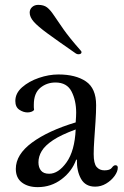

<svg xmlns="http://www.w3.org/2000/svg" viewBox="-20 -756 511 789"><path d="M375 -324Q375 -294 372.5 -256.5Q370 -219 367.5 -183.5Q365 -148 365 -123Q365 -84 377 -70Q389 -56 409 -56Q432 -56 439.5 -66.5Q447 -77 454 -77Q464 -77 464 -67Q464 -51 450.5 -32.5Q437 -14 416 -1.5Q395 11 371 11Q331 11 313 -21Q295 -53 296 -100H293Q276 -52 233 -19.5Q190 13 135 13Q95 13 70 -6Q45 -25 45 -62Q45 -121 111.5 -170Q178 -219 291 -253Q292 -266 292.5 -276.5Q293 -287 293 -293Q293 -343 274 -380Q255 -417 208 -417Q172 -417 145.5 -395Q119 -373 119 -326Q119 -321 119 -315.5Q119 -310 120 -304Q116 -299 108.5 -296.5Q101 -294 93 -294Q76 -294 59.5 -305Q43 -316 43 -341Q43 -373 71 -397.5Q99 -422 140 -436Q181 -450 220 -450Q291 -450 333 -421.5Q375 -393 375 -324ZM182 -42Q220 -42 253.5 -89Q287 -136 291 -224Q231 -202 198 -180Q165 -158 151.5 -135.5Q138 -113 138 -89Q138 -68 148.5 -55Q159 -42 182 -42ZM292 -536Q217 -588 176 -618Q135 -648 118.5 -667Q102 -686 102 -704Q102 -718 112 -727Q122 -736 137 -736Q160 -736 173.5 -725.5Q187 -715 201.5 -693Q216 -671 241 -635.5Q266 -600 311 -549Q315 -545 315 -542Q315 -533 302 -533Q297 -533 292 -536Z"/></svg>

Font: Sedan SC
Style: Regular
Weight: 400
Designer: Sebastian Salazar
Foundry: Sebastian Salazar
Version: Version 1.100; ttfautohint (v1.8.4.7-5d5b)